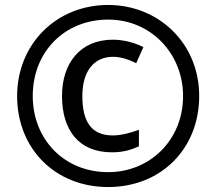

<svg xmlns="http://www.w3.org/2000/svg" viewBox="-20 -744 872 774"><path d="M416 10C629 10 783 -144 783 -357C783 -570 619 -724 416 -724C205 -724 49 -564 49 -357C49 -144 203 10 416 10ZM416 -50C239 -50 112 -182 112 -357C112 -536 241 -665 416 -665C590 -665 718 -526 718 -357C718 -178 583 -50 416 -50ZM431 -130C478 -130 508 -140 540 -154V-221C507 -208 466 -198 435 -198C347 -198 312 -255 312 -357C312 -455 357 -515 436 -515C464 -515 496 -506 529 -489L558 -554C521 -573 476 -584 435 -584C303 -584 230 -489 230 -357C230 -220 297 -130 431 -130Z"/></svg>

Font: Noto Sans SemiBold
Style: Italic
Weight: 600
Italic angle: -12°
Designer: Monotype Design Team
Foundry: Monotype Imaging Inc.
Version: Version 2.013